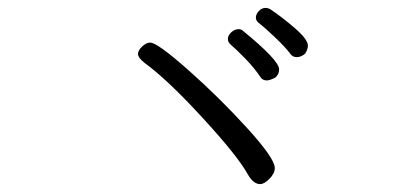

<svg xmlns="http://www.w3.org/2000/svg" viewBox="-20 -626 1040 487"><path d="M733 -481Q722 -481 716 -490Q706 -504 679.5 -529.5Q653 -555 636 -568Q629 -574 629 -581Q629 -590 636.5 -598Q644 -606 654 -606Q659 -606 665 -603Q695 -583 728 -554.5Q761 -526 761 -510Q761 -501 754 -490Q751 -487 745 -484Q739 -481 733 -481ZM657 -422Q646 -422 641 -430Q625 -454 602 -477.5Q579 -501 565 -513Q558 -519 558 -527Q558 -536 566.5 -544Q575 -552 585 -552Q592 -552 596 -548Q688 -473 688 -450Q688 -437 678 -429Q664 -422 657 -422ZM609 -183Q584 -229 494 -327Q404 -425 346 -467Q330 -480 330 -489Q330 -498 340.5 -508Q351 -518 361 -518Q379 -518 458 -448Q537 -378 607 -301Q677 -224 677 -200Q677 -186 663.5 -172.5Q650 -159 640 -159Q623 -159 609 -183Z"/></svg>

Font: Fusion Kai T
Style: Regular
Weight: 400
Designer: Fontworks Inc.
Version: Version 24.134;May 13, 2024